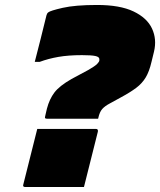

<svg xmlns="http://www.w3.org/2000/svg" viewBox="-20 -740 644 773"><path d="M371 -720Q463 -720 517.5 -694Q572 -668 592 -625Q612 -582 600 -532L590 -491Q581 -452 566.5 -428Q552 -404 528 -386Q504 -368 465 -347L423 -324Q402 -313 391.5 -301Q381 -289 376 -266L375 -262H170Q164 -262 162 -264Q160 -266 162 -273L169 -303Q179 -341 199 -367.5Q219 -394 268 -422L335 -458Q363 -474 371.5 -483Q380 -492 380 -497V-502Q380 -511 364 -514.5Q348 -518 310 -518Q256 -518 215.5 -511Q175 -504 140 -491H120Q132 -538 144 -585Q156 -632 167 -678Q169 -686 174 -690Q182 -697 232.5 -708.5Q283 -720 371 -720ZM318 13H82Q70 13 74 2L130 -221H366Q376 -221 374 -210Z"/></svg>

Font: Recursive Mn Lnr St XBk
Style: Italic
Weight: 1000
Italic angle: -15°
Monospace: yes
Version: Version 1.079;hotconv 1.0.112;makeotfexe 2.5.65598; ttfautoh